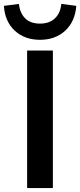

<svg xmlns="http://www.w3.org/2000/svg" viewBox="-54 -964 411 984"><path d="M85 0V-705H217V0ZM151 -760Q72 -760 21.5 -807Q-29 -854 -34 -934L43 -944Q48 -897 75 -870Q102 -843 151 -843Q199 -843 227.5 -870Q256 -897 260 -944L337 -934Q331 -854 280.5 -807Q230 -760 151 -760Z"/></svg>

Font: Nunito Sans 10pt
Style: Bold
Weight: 700
Designer: Vernon Adams
Foundry: Vernon Adams
Version: Version 3.101;gftools[0.9.27]